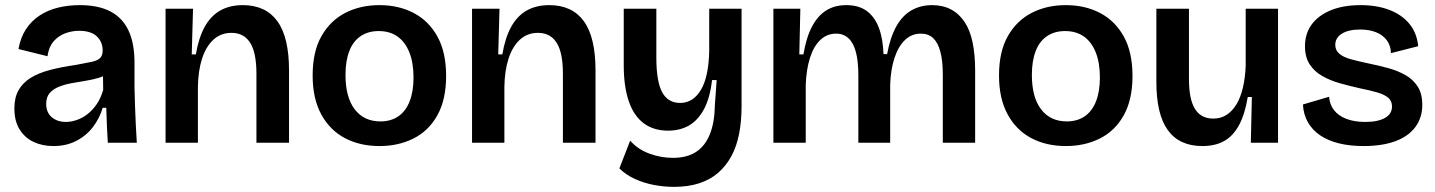

<svg xmlns="http://www.w3.org/2000/svg" viewBox="-20 -556 5592 748"><path d="M188 13Q145 13 111 -3Q77 -19 56.5 -51.5Q36 -84 36 -134Q36 -176 52.5 -205Q69 -234 100 -253Q131 -272 175 -283.5Q219 -295 275 -303Q314 -310 337 -315Q360 -320 370 -330Q380 -340 380 -359Q380 -393 357 -414.5Q334 -436 288 -436Q260 -436 233.5 -426Q207 -416 188.5 -394.5Q170 -373 165 -337L52 -365Q60 -410 81 -442Q102 -474 133.5 -495Q165 -516 205 -526Q245 -536 291 -536Q363 -536 410 -511.5Q457 -487 480.5 -437.5Q504 -388 504 -311V-214Q505 -180 506 -143.5Q507 -107 509 -71Q511 -35 513 0H400Q398 -31 396.5 -65.5Q395 -100 394 -136H380Q368 -95 342 -61Q316 -27 277 -7Q238 13 188 13ZM237 -81Q257 -81 279 -88.5Q301 -96 321 -111.5Q341 -127 357 -150.5Q373 -174 382 -206L381 -278L406 -276Q391 -261 367 -253.5Q343 -246 315 -241.5Q287 -237 259.5 -232Q232 -227 209.5 -218Q187 -209 173.5 -193.5Q160 -178 160 -151Q160 -118 181.5 -99.5Q203 -81 237 -81Z M625 0V-307V-522H732L727 -344H743Q754 -409 777.5 -451.5Q801 -494 838 -515Q875 -536 926 -536Q1015 -536 1060.5 -473.5Q1106 -411 1106 -282V0H979V-269Q979 -351 954.5 -389.5Q930 -428 882 -428Q840 -428 811 -401Q782 -374 767 -327Q752 -280 751 -218V0Z M1459 13Q1382 13 1323.5 -18Q1265 -49 1231.5 -110.5Q1198 -172 1198 -262Q1198 -355 1232.5 -415.5Q1267 -476 1325.5 -506Q1384 -536 1458 -536Q1534 -536 1592.5 -505Q1651 -474 1684.5 -413Q1718 -352 1718 -260Q1718 -168 1684 -107Q1650 -46 1591 -16.5Q1532 13 1459 13ZM1462 -83Q1503 -83 1532 -103Q1561 -123 1576 -161.5Q1591 -200 1591 -254Q1591 -311 1575 -351.5Q1559 -392 1529 -413.5Q1499 -435 1455 -435Q1415 -435 1385.5 -415.5Q1356 -396 1341 -357.5Q1326 -319 1326 -264Q1326 -177 1362 -130Q1398 -83 1462 -83Z M1819 0V-307V-522H1926L1921 -344H1937Q1948 -409 1971.5 -451.5Q1995 -494 2032 -515Q2069 -536 2120 -536Q2209 -536 2254.5 -473.5Q2300 -411 2300 -282V0H2173V-269Q2173 -351 2148.5 -389.5Q2124 -428 2076 -428Q2034 -428 2005 -401Q1976 -374 1961 -327Q1946 -280 1945 -218V0Z M2606 172Q2567 172 2527.5 164.5Q2488 157 2453 141Q2418 125 2393 100L2435 -8Q2465 26 2510 42.5Q2555 59 2601 59Q2656 59 2691.5 36Q2727 13 2745.5 -33Q2764 -79 2765 -146L2772 -244H2754Q2746 -174 2722.5 -130.5Q2699 -87 2664 -67Q2629 -47 2583 -47Q2526 -47 2487.5 -76Q2449 -105 2429.5 -162Q2410 -219 2410 -302V-522H2537V-332Q2537 -239 2559.5 -197Q2582 -155 2630 -155Q2655 -155 2675.5 -168Q2696 -181 2711 -206.5Q2726 -232 2734 -270Q2742 -308 2743 -358V-522H2869V-141Q2869 -84 2859.5 -35Q2850 14 2829.5 52Q2809 90 2778 117Q2747 144 2704 158Q2661 172 2606 172Z M2993 0V-312V-522H3098L3094 -344H3110Q3121 -410 3143.5 -452.5Q3166 -495 3199 -515.5Q3232 -536 3277 -536Q3326 -536 3357 -513Q3388 -490 3404 -447.5Q3420 -405 3422 -345H3436Q3448 -410 3471.5 -452.5Q3495 -495 3530.5 -515.5Q3566 -536 3611 -536Q3653 -536 3684.5 -519.5Q3716 -503 3737.5 -471Q3759 -439 3769 -391Q3779 -343 3779 -280V0H3653V-265Q3653 -319 3643.5 -354.5Q3634 -390 3615.5 -407.5Q3597 -425 3567 -425Q3532 -425 3506 -400.5Q3480 -376 3465 -331Q3450 -286 3448 -226V0H3324V-261Q3324 -317 3314.5 -353Q3305 -389 3285.5 -407Q3266 -425 3237 -425Q3202 -425 3176 -400.5Q3150 -376 3135.5 -330.5Q3121 -285 3119 -224V0Z M4133 13Q4056 13 3997.5 -18Q3939 -49 3905.5 -110.5Q3872 -172 3872 -262Q3872 -355 3906.5 -415.5Q3941 -476 3999.5 -506Q4058 -536 4132 -536Q4208 -536 4266.5 -505Q4325 -474 4358.5 -413Q4392 -352 4392 -260Q4392 -168 4358 -107Q4324 -46 4265 -16.5Q4206 13 4133 13ZM4136 -83Q4177 -83 4206 -103Q4235 -123 4250 -161.5Q4265 -200 4265 -254Q4265 -311 4249 -351.5Q4233 -392 4203 -413.5Q4173 -435 4129 -435Q4089 -435 4059.5 -415.5Q4030 -396 4015 -357.5Q4000 -319 4000 -264Q4000 -177 4036 -130Q4072 -83 4136 -83Z M4664 13Q4575 13 4530 -48.5Q4485 -110 4485 -237V-522H4612V-248Q4612 -169 4635.5 -131.5Q4659 -94 4707 -94Q4736 -94 4758.5 -108.5Q4781 -123 4797 -149.5Q4813 -176 4822 -214Q4831 -252 4833 -299V-522H4959V-225V0H4853L4857 -178H4841Q4830 -111 4807 -68.5Q4784 -26 4749 -6.5Q4714 13 4664 13Z M5292 13Q5239 13 5196.5 2.5Q5154 -8 5123.5 -28.5Q5093 -49 5075.5 -79.5Q5058 -110 5056 -149L5158 -179Q5160 -149 5177 -127Q5194 -105 5225 -93Q5256 -81 5299 -81Q5348 -81 5375.5 -96.5Q5403 -112 5403 -141Q5403 -163 5388 -175.5Q5373 -188 5345.5 -196Q5318 -204 5278 -212Q5238 -221 5200.5 -231.5Q5163 -242 5132 -259.5Q5101 -277 5082.5 -305Q5064 -333 5064 -376Q5064 -425 5090 -460.5Q5116 -496 5164.5 -516Q5213 -536 5281 -536Q5344 -536 5392.5 -517.5Q5441 -499 5470.5 -463.5Q5500 -428 5505 -376L5399 -349Q5398 -379 5382.5 -399.5Q5367 -420 5340.5 -430.5Q5314 -441 5279 -441Q5234 -441 5208 -425Q5182 -409 5182 -381Q5182 -360 5198 -346.5Q5214 -333 5243.5 -325Q5273 -317 5311 -309Q5350 -301 5387 -291Q5424 -281 5454.5 -264Q5485 -247 5503 -219Q5521 -191 5521 -148Q5521 -97 5493.5 -60.5Q5466 -24 5415 -5.5Q5364 13 5292 13Z"/></svg>

Font: Bricolage Grotesque 36pt SemiBold
Style: Regular
Weight: 600
Designer: Mathieu Triay
Foundry: Atelier Triay
Version: Version 1.001;gftools[0.9.33.dev8+g029e19f]